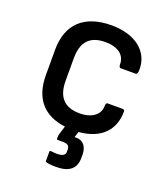

<svg xmlns="http://www.w3.org/2000/svg" viewBox="-130 -593 768 881"><g transform="rotate(20 254.5 -152.0)"><path d="M244 197C310 197 341 171 341 118V103C341 65 322 39 288 39H279L288 11C395 2 452 -57 452 -149C452 -155 448 -158 441 -158H369C363 -158 360 -153 360 -142C360 -100 323 -71 263 -71C189 -71 152 -110 152 -190V-299C152 -381 189 -419 264 -419C324 -419 361 -392 361 -346C361 -336 364 -330 370 -330H442C449 -330 453 -336 453 -353C454 -441 382 -501 264 -501C131 -501 58 -432 58 -307V-183C58 -71 114 -4 221 9L208 51C206 57 206 66 206 72C206 77 207 78 213 78H235C258 78 269 84 269 104V116C269 130 257 139 229 139C221 139 210 138 201 137C194 136 193 138 193 145V184C193 190 195 192 201 193C215 196 230 197 244 197Z"/></g></svg>

Font: Sofia Sans Cond SemiBold
Style: Regular
Weight: 600
Width: 3
Designer: Botio Nikoltchev, Ani Petrova
Foundry: lettersoup
Version: Version 4.100